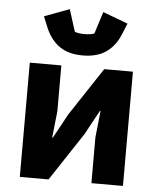

<svg xmlns="http://www.w3.org/2000/svg" viewBox="-55 -832 721 879"><g transform="rotate(5 306.0 -392.5)"><path d="M69 0V-525H214V-314L201 -192H204L265 -304L411 -525H543V0H398V-211L411 -333H408L347 -221L201 0ZM307 -579Q241 -579 200 -608Q159 -637 136 -691L115 -742L230 -785L262 -684Q268 -681 281 -679Q294 -677 307 -677Q320 -677 333 -679Q346 -681 352 -684L384 -785L499 -742L478 -691Q456 -637 414.5 -608Q373 -579 307 -579Z"/></g></svg>

Font: IBM Plex Sans Var
Style: Regular
Weight: 400
Designer: Mike Abbink, Paul van der Laan, Pieter van Rosmalen
Foundry: Bold Monday
Version: Version 3.000